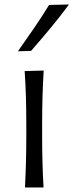

<svg xmlns="http://www.w3.org/2000/svg" viewBox="-20 -832 326 852"><path d="M90.8 0Q93.8 -57.6 95.2 -111.1Q96.7 -164.6 96.7 -228.5V-280.8Q96.7 -348.6 95 -403.8Q93.3 -459 89.4 -516.6L173.8 -519Q170.4 -460.9 168.7 -405Q167 -349.1 167 -280.8V-228.5Q167 -164.6 168.5 -111.1Q169.9 -57.6 173.3 0ZM59.6 -604.5Q96.2 -656.2 131.1 -707.3Q166 -758.3 197.8 -810.1L286.1 -812Q247.1 -759.3 204.6 -708Q162.1 -656.7 117.7 -606Z"/></svg>

Font: Pinar DS1 Regular
Style: Regular
Weight: 400
Designer: Amin Abedi
Version: Version 3.000